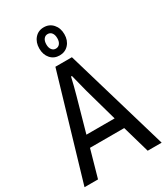

<svg xmlns="http://www.w3.org/2000/svg" viewBox="-222 -1013 963 1108"><g transform="rotate(-30 259.5 -458.5)"><path d="M259 -730Q222 -730 199 -756Q176 -782 176 -823Q176 -864 199 -890.5Q222 -917 259 -917Q296 -917 319.5 -890.5Q343 -864 343 -823Q343 -782 319.5 -756Q296 -730 259 -730ZM259 -775Q276 -775 286 -788Q296 -801 296 -823Q296 -846 286 -859Q276 -872 259 -872Q243 -872 233 -859Q223 -846 223 -823Q223 -801 233 -788Q243 -775 259 -775ZM2 0 204 -686H314L516 0H423L371 -181H143L92 0ZM163 -257H351L289 -478Q284 -496 275.5 -531Q267 -566 260 -592H254Q249 -568 240 -534Q231 -500 225 -478Z"/></g></svg>

Font: Archivo Condensed
Style: Regular
Weight: 400
Width: 3
Designer: Hector Gatti
Foundry: Omnibus-Type
Version: Version 2.001; ttfautohint (v1.8.3)